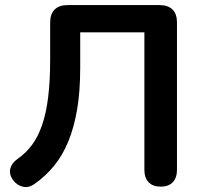

<svg xmlns="http://www.w3.org/2000/svg" viewBox="-20 -725 792 754"><path d="M611 8Q580 8 563.5 -9.5Q547 -27 547 -58V-598H295V-458Q295 -367 283 -296Q271 -225 248.5 -170Q226 -115 192.5 -74Q159 -33 116 -3Q94 13 71 8.5Q48 4 31 -18Q15 -41 20.5 -63Q26 -85 49 -101Q81 -123 105 -155Q129 -187 145 -233Q161 -279 169 -342.5Q177 -406 177 -491V-637Q177 -670 194.5 -687.5Q212 -705 245 -705H607Q640 -705 657.5 -687.5Q675 -670 675 -637V-58Q675 -27 658.5 -9.5Q642 8 611 8Z"/></svg>

Font: Nunito ExtraLight
Style: Regular
Weight: 200
Designer: Vernon Adams
Foundry: Vernon Adams
Version: Version 3.602